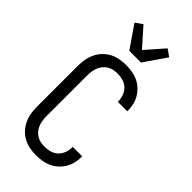

<svg xmlns="http://www.w3.org/2000/svg" viewBox="-302 -1053 1130 1130"><g transform="rotate(45 262.5 -488.5)"><path d="M260 8Q233 8 206 3Q179 -2 155 -15Q131 -28 112.5 -48Q94 -68 82.5 -92.5Q71 -117 66.5 -143.5Q62 -170 62 -197V-538Q62 -565 66.5 -591.5Q71 -618 82.5 -642.5Q94 -667 112.5 -687Q131 -707 155 -720Q179 -733 206 -738Q233 -743 260 -743Q285 -743 310 -739Q335 -735 358 -724.5Q381 -714 400 -696.5Q419 -679 432 -657.5Q445 -636 451 -611Q457 -586 457 -561V-555H378V-559Q378 -582 370 -604.5Q362 -627 345 -643Q328 -659 305.5 -665.5Q283 -672 260 -672Q243 -672 226 -668.5Q209 -665 194.5 -656Q180 -647 169 -633.5Q158 -620 152 -604Q146 -588 143.5 -571.5Q141 -555 141 -538V-197Q141 -180 143.5 -163.5Q146 -147 152 -131Q158 -115 169 -101.5Q180 -88 194.5 -79Q209 -70 226 -66.5Q243 -63 260 -63Q283 -63 305.5 -69.5Q328 -76 345 -92Q362 -108 370 -130.5Q378 -153 378 -176V-180H457V-174Q457 -149 451 -124Q445 -99 432 -77.5Q419 -56 400 -38.5Q381 -21 358 -10.5Q335 0 310 4Q285 8 260 8ZM214 -815 118 -954 162 -985 263 -871 363 -985 407 -954 311 -815Z"/></g></svg>

Font: Iosevka Pride
Style: Regular
Weight: 400
Monospace: yes
Designer: Belleve Invis
Foundry: Belleve Invis
Version: Version 30.3.1; ttfautohint (v1.8.4)